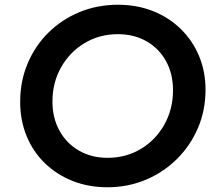

<svg xmlns="http://www.w3.org/2000/svg" viewBox="-20 -777 922 809"><path d="M433 12Q353 12 286 -14.5Q219 -41 169 -89.5Q119 -138 92 -204Q65 -270 65 -348Q65 -434 96 -508.5Q127 -583 183.5 -639Q240 -695 315 -726Q390 -757 477 -757Q557 -757 624 -730.5Q691 -704 741 -655.5Q791 -607 818.5 -541.5Q846 -476 846 -399Q846 -312 814 -237.5Q782 -163 725.5 -107Q669 -51 594 -19.5Q519 12 433 12ZM433 -112Q511 -112 573.5 -149.5Q636 -187 672.5 -252Q709 -317 709 -397Q709 -466 679.5 -519.5Q650 -573 597.5 -603Q545 -633 477 -633Q399 -633 336.5 -595.5Q274 -558 237.5 -493.5Q201 -429 201 -349Q201 -280 230.5 -226.5Q260 -173 312.5 -142.5Q365 -112 433 -112Z"/></svg>

Font: Pitagon Sans Text Bold
Style: Italic
Weight: 700
Italic angle: -8°
Designer: Travis Tran
Foundry: Pitagon
Version: Version 1.001; ttfautohint (v1.8.4.7-5d5b);gftools[0.9.26]